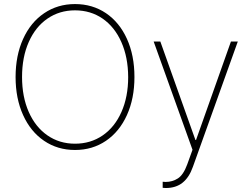

<svg xmlns="http://www.w3.org/2000/svg" viewBox="-20 -737 1240 956"><path d="M353.5 9.8Q266.6 9.8 199.5 -35.9Q132.3 -81.5 95 -164.1Q57.6 -246.6 57.6 -353.5Q57.6 -460.4 95 -543Q132.3 -625.5 199.7 -671.1Q267.1 -716.8 353.5 -716.8Q440.4 -716.8 507.6 -671.4Q574.7 -626 612.1 -543.5Q649.4 -460.9 649.4 -353.5Q649.4 -246.6 612.1 -164.1Q574.7 -81.5 507.6 -35.9Q440.4 9.8 353.5 9.8ZM353.5 -685.5Q276.4 -685.5 216.6 -644.5Q156.7 -603.5 123.3 -528.1Q89.8 -452.6 89.8 -353.5Q89.8 -255.4 123 -179.9Q156.2 -104.5 216.1 -63Q275.9 -21.5 353.5 -21.5Q431.2 -21.5 491.2 -62.7Q551.3 -104 584.7 -179.4Q618.2 -254.9 618.2 -353.5Q617.7 -452.1 584.2 -527.6Q550.8 -603 491 -644.3Q431.2 -685.5 353.5 -685.5ZM790 198.2V168L804.7 168.9Q838.4 168.9 865.7 151.4Q893.1 133.8 912.1 82L938.5 8.8L745.1 -530.3H778.3L953.1 -40H956.1L1129.9 -530.3H1164.1L940.4 93.8Q921.9 146.5 888.7 172.9Q855.5 199.2 805.7 199.2Q793.9 199.2 790 198.2Z"/></svg>

Font: Pretendard JP Thin
Style: Regular
Weight: 100
Designer: Base glyphs from Inter by Rasmus Andersson; Hangeul glyphs from Noto Sans CJK(Source Han Sans) by Jang Soo-young and Kan
Foundry: Kil Hyung-jin
Version: Version 1.309